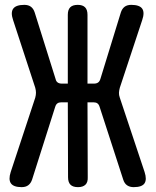

<svg xmlns="http://www.w3.org/2000/svg" viewBox="-20 -760 640 790"><path d="M112 -21Q107 -6 96.5 2Q86 10 69 10Q36 10 25 -5.5Q14 -21 24 -52L125 -358Q128 -369 128 -378.5Q128 -388 125 -399L34 -677Q23 -709 34.5 -724.5Q46 -740 80 -740Q97 -740 107.5 -732Q118 -724 123 -708L209 -434Q211 -425 217.5 -420.5Q224 -416 234 -416H259V-699Q259 -720 269 -730Q279 -740 300 -740Q320 -740 330 -730Q340 -720 340 -699V-416H367Q377 -416 383.5 -420.5Q390 -425 393 -435L477 -708Q482 -724 492.5 -732Q503 -740 520 -740Q554 -740 565 -724.5Q576 -709 565 -677L473 -399Q470 -388 469.5 -378.5Q469 -369 473 -358L575 -52Q585 -21 574.5 -5.5Q564 10 530 10Q514 10 503 2.5Q492 -5 487 -21L390 -320Q387 -330 381 -334.5Q375 -339 365 -339H340L341 -31Q342 -10 331.5 0Q321 10 301 10Q280 10 270 0Q260 -10 260 -31L259 -339H232Q222 -339 216 -334.5Q210 -330 207 -320Z"/></svg>

Font: Maple Mono Medium
Style: Regular
Weight: 500
Monospace: yes
Designer: subframe7536
Version: Version 7.000